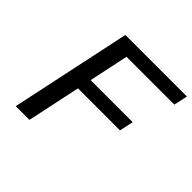

<svg xmlns="http://www.w3.org/2000/svg" viewBox="-171 -866 1039 1039"><g transform="rotate(45 349.0 -346.0)"><path d="M80.1 0 227.1 -691.9H698.2L681.2 -612.8H314.9L267.1 -386.2H588.9L571.8 -306.2H250L185.1 0Z"/></g></svg>

Font: CMU Bright
Style: SemiBoldOblique
Weight: 600
Italic angle: -12°
Version: Version 0.7.0